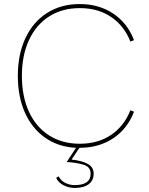

<svg xmlns="http://www.w3.org/2000/svg" viewBox="-20 -723 736 947"><path d="M372 6 333 64Q386 70 414 86Q442 102 442 134Q442 167 417.5 185.5Q393 204 349 204Q319 204 293 190.5Q267 177 257 154L270 147Q278 166 300 178Q322 190 349 190Q387 190 407 176Q427 162 427 134Q427 100 392.5 89.5Q358 79 309 76L355 6Q268 2 203 -43.5Q138 -89 103 -167.5Q68 -246 68 -349Q68 -455 105.5 -535Q143 -615 212 -659Q281 -703 373 -703Q468 -703 538.5 -656Q609 -609 641 -525L623 -518Q593 -595 528.5 -639Q464 -683 373 -683Q287 -683 222.5 -642Q158 -601 123 -525.5Q88 -450 88 -349Q88 -247 123 -171.5Q158 -96 222.5 -55Q287 -14 373 -14Q464 -14 528.5 -58Q593 -102 623 -179L641 -172Q609 -88 538.5 -41Q468 6 373 6Z"/></svg>

Font: Hanken Grotesk Thin
Style: Regular
Weight: 100
Designer: Alfredo Marco Pradil
Foundry: Hanken Design Co.
Version: Version 3.014